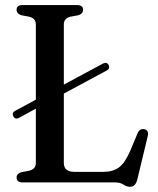

<svg xmlns="http://www.w3.org/2000/svg" viewBox="-20 -720 624 758"><path d="M32.5 -261.5Q25.5 -275.5 41 -283L121.5 -326.5V-624Q121.5 -647 95.5 -654L63.5 -660Q45.5 -666 45.5 -681Q45.5 -700 68.5 -700H284.5Q308 -700 308 -681Q308 -666 290 -660L257.5 -654Q232 -647 232 -624V-386L386.5 -469Q402 -477 409 -463Q415.5 -448.5 400 -441L232 -350.5V-76.5Q232 -41.5 274 -41.5H388.5Q425.5 -41.5 449.5 -59Q473.5 -76.5 495 -126.5L523 -193.5Q532 -213.5 549.5 -210Q569 -206 563 -181.5L522 -11Q514.5 17.5 494 17.5Q480.5 17.5 467.5 8.8Q454.5 0 432 0H68.5Q45.5 0 45.5 -19Q45.5 -34 63.5 -40L95.5 -46Q121.5 -53 121.5 -76V-291L54.5 -254.5Q39.5 -247 32.5 -261.5Z"/></svg>

Font: Fraunces 72pt S050
Style: Regular
Weight: 400
Version: Version 1.000; ttfautohint (v1.8.3)